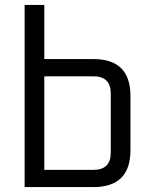

<svg xmlns="http://www.w3.org/2000/svg" viewBox="-20 -760 622 780"><path d="M80 0V-740H160V-520H360Q510 -520 510 -370V-150Q510 0 360 0ZM160 -70H360Q430 -70 430 -140V-380Q430 -450 360 -450H160Z"/></svg>

Font: Oxanium
Style: Regular
Weight: 400
Designer: Severin Meyer
Version: Version 1.001